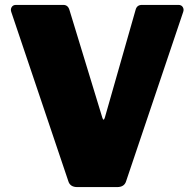

<svg xmlns="http://www.w3.org/2000/svg" viewBox="-20 -762 791 782"><path d="M707 -742Q719 -742 724.5 -733Q730 -724 726 -713L494 -25Q487 0 457 0H295Q265 0 258 -25L26 -713Q22 -724 27.5 -733Q33 -742 45 -742H238Q257 -742 263 -721L397 -282Q402 -267 407 -283L532 -721Q537 -742 558 -742H707Z"/></svg>

Font: Libre Franklin Black
Style: Regular
Weight: 900
Designer: Pablo Impallari, Rodrigo Fuenzalida, Nhung Nguyen
Foundry: Impallari Type
Version: Version 3.000